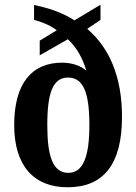

<svg xmlns="http://www.w3.org/2000/svg" viewBox="-20 -782 577 812"><path d="M266 10C417 10 496 -86 496 -288C496 -460 441 -581 349 -660L405 -698V-762L295 -696C237 -733 176 -750 124 -761V-698C154 -690 192 -676 220 -654L148 -610V-548L267 -616C306 -580 331 -532 345 -483C324 -502 287 -517 243 -517C115 -517 40 -430 40 -253C40 -80 124 10 266 10ZM269 -51C204 -51 180 -120 180 -253C180 -391 204 -454 268 -454C333 -454 358 -389 358 -253C358 -120 332 -51 269 -51Z"/></svg>

Font: Noto Serif Ethiopic Condensed
Style: Bold
Weight: 700
Width: 3
Designer: Monotype Design Team
Foundry: Monotype Imaging Inc.
Version: Version 2.102